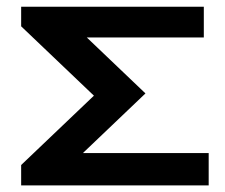

<svg xmlns="http://www.w3.org/2000/svg" viewBox="-20 -560 680 580"><path d="M242.2 -446.8 419.4 -277.8 230.5 -97.7H610.4V0H43.9V-61.5L263.7 -271L43.9 -480.5V-539.6H595.7V-446.8Z"/></svg>

Font: Squarish Sans CT
Style: Regular
Weight: 400
Version: Version 0.9